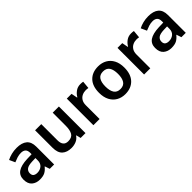

<svg xmlns="http://www.w3.org/2000/svg" viewBox="252 -1654 2766 2766"><g transform="rotate(-45 1635.0 -271.0)"><path d="M297 -552Q402 -552 456.5 -506Q511 -460 511 -364V0H422L397 -75H393Q358 -31 319 -10.5Q280 10 213 10Q140 10 92 -31Q44 -72 44 -158Q44 -242 105.5 -284Q167 -326 292 -331L386 -334V-361Q386 -412 361 -434.5Q336 -457 291 -457Q250 -457 212.5 -445Q175 -433 138 -417L98 -505Q138 -526 189.5 -539Q241 -552 297 -552ZM320 -254Q237 -251 205 -225.5Q173 -200 173 -157Q173 -118 195.5 -101.5Q218 -85 255 -85Q310 -85 348 -116.5Q386 -148 386 -210V-256Z M1150 -542V0H1051L1034 -70H1028Q1001 -28 955.5 -9Q910 10 859 10Q768 10 716.5 -37Q665 -84 665 -188V-542H791V-213Q791 -92 891 -92Q967 -92 995.5 -139.5Q1024 -187 1024 -277V-542Z M1595 -552Q1608 -552 1623.5 -551Q1639 -550 1650 -547L1639 -430Q1629 -432 1615 -433.5Q1601 -435 1590 -435Q1550 -435 1515 -418.5Q1480 -402 1458.5 -367.5Q1437 -333 1437 -281V0H1311V-542H1408L1426 -448H1432Q1456 -491 1498 -521.5Q1540 -552 1595 -552Z M2214 -272Q2214 -137 2144 -63.5Q2074 10 1954 10Q1880 10 1822 -23Q1764 -56 1731 -119Q1698 -182 1698 -272Q1698 -407 1767.5 -479.5Q1837 -552 1957 -552Q2032 -552 2090 -519.5Q2148 -487 2181 -424.5Q2214 -362 2214 -272ZM1827 -272Q1827 -186 1857.5 -139Q1888 -92 1956 -92Q2024 -92 2054.5 -139Q2085 -186 2085 -272Q2085 -358 2054.5 -404Q2024 -450 1955 -450Q1888 -450 1857.5 -404Q1827 -358 1827 -272Z M2628 -552Q2641 -552 2656.5 -551Q2672 -550 2683 -547L2672 -430Q2662 -432 2648 -433.5Q2634 -435 2623 -435Q2583 -435 2548 -418.5Q2513 -402 2491.5 -367.5Q2470 -333 2470 -281V0H2344V-542H2441L2459 -448H2465Q2489 -491 2531 -521.5Q2573 -552 2628 -552Z M2979 -552Q3084 -552 3138.5 -506Q3193 -460 3193 -364V0H3104L3079 -75H3075Q3040 -31 3001 -10.5Q2962 10 2895 10Q2822 10 2774 -31Q2726 -72 2726 -158Q2726 -242 2787.5 -284Q2849 -326 2974 -331L3068 -334V-361Q3068 -412 3043 -434.5Q3018 -457 2973 -457Q2932 -457 2894.5 -445Q2857 -433 2820 -417L2780 -505Q2820 -526 2871.5 -539Q2923 -552 2979 -552ZM3002 -254Q2919 -251 2887 -225.5Q2855 -200 2855 -157Q2855 -118 2877.5 -101.5Q2900 -85 2937 -85Q2992 -85 3030 -116.5Q3068 -148 3068 -210V-256Z"/></g></svg>

Font: Noto Sans Gurmukhi UI SemiBold
Style: Regular
Weight: 600
Designer: Jelle Bosma - Monotype Design Team
Foundry: Monotype Imaging Inc.
Version: Version 2.004; ttfautohint (v1.8.4.7-5d5b)